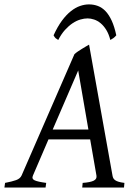

<svg xmlns="http://www.w3.org/2000/svg" viewBox="-37 -844 617 864"><path d="M200.2 -261.2H360.8L314.9 -526.9ZM521 0H333L335 -21Q369.6 -23.4 384.8 -31Q399.9 -38.6 397 -54.2L368.7 -216.8H181.2L111.3 -54.2Q104.5 -39.1 118.9 -32.5Q133.3 -25.9 170.9 -21L168 0H-17.1L-14.2 -21Q16.6 -26.9 35.2 -33.4Q53.7 -40 60.1 -54.2L297.9 -600.1Q304.2 -606 313 -612.1Q321.8 -618.2 331.1 -623.8Q340.3 -629.4 348.9 -634.5Q357.4 -639.6 363.8 -643.1L469.2 -54.2Q470.2 -47.4 472.9 -42.2Q475.6 -37.1 481.4 -33Q487.3 -28.8 497.3 -25.9Q507.3 -22.9 522.9 -21ZM204.1 -685.1Q222.2 -724.6 241.9 -751.2Q261.7 -777.8 282.2 -793.9Q302.7 -810.1 323.2 -817.1Q343.8 -824.2 363.3 -824.2Q384.8 -824.2 403.6 -817.1Q422.4 -810.1 438 -793.7Q453.6 -777.3 465.8 -750.7Q478 -724.1 486.3 -685.1Q479.5 -676.8 473.1 -672.4Q466.8 -668 459.5 -664.1Q452.6 -690.9 441.2 -709.5Q429.7 -728 415.8 -739.5Q401.9 -751 386.5 -756.1Q371.1 -761.2 357.4 -761.2Q341.8 -761.2 324.5 -756.1Q307.1 -751 289.8 -739.5Q272.5 -728 255.6 -709.5Q238.8 -690.9 225.1 -664.1Q218.3 -668 213.6 -671.9Q209 -675.8 204.1 -685.1Z"/></svg>

Font: GentiumAlt
Style: Italic
Weight: 400
Italic angle: -7°
Designer: J. Victor Gaultney
Version: Version 1.02; 2005; OFL release